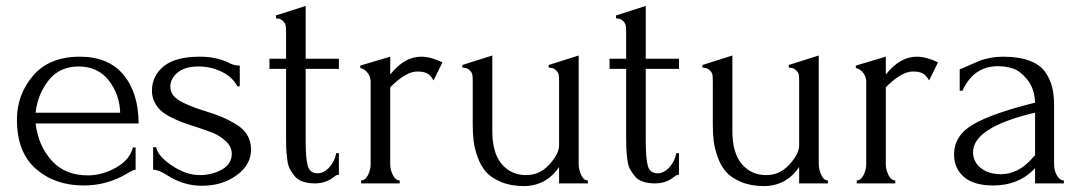

<svg xmlns="http://www.w3.org/2000/svg" viewBox="-20 -618 3656 647"><path d="M447 -202H100Q109 -127 154 -77Q199 -27 276 -27Q324 -27 370.5 -53Q417 -79 428 -121H437V-46Q429 -46 406 -32Q340 7 262 7Q165 7 101 -49Q37 -105 37 -215Q37 -299 91.5 -363Q146 -427 249 -427Q346 -427 396.5 -365.5Q447 -304 447 -202ZM100 -238H385Q383 -301 346 -347.5Q309 -394 245 -394Q181 -394 144 -347.5Q107 -301 100 -238Z M826 -114Q826 -63 777.5 -27.5Q729 8 660 8Q599 8 544 -27Q515 -46 496 -46V-122H506Q512 -92 559.5 -60Q607 -28 653 -28Q694 -28 727.5 -46.5Q761 -65 761 -100Q761 -124 740.5 -142.5Q720 -161 699 -169.5Q678 -178 639 -191Q613 -199 596.5 -205Q580 -211 558 -222Q536 -233 523 -244.5Q510 -256 501 -273.5Q492 -291 492 -312Q492 -362 531.5 -394.5Q571 -427 654 -427Q708 -427 750 -407Q767 -397 788 -397V-327H780Q763 -359 726.5 -376.5Q690 -394 649 -394Q603 -394 578.5 -373.5Q554 -353 554 -326Q554 -297 584.5 -279Q615 -261 670 -244Q706 -233 727.5 -224Q749 -215 775 -199.5Q801 -184 813.5 -162.5Q826 -141 826 -114Z M1122 -386H1010V-145Q1010 -85 1017 -59.5Q1024 -34 1050 -34Q1071 -34 1089.5 -54Q1108 -74 1113 -102H1122V-29Q1113 -29 1107 -23Q1079 0 1041 0Q1018 0 1000.5 -6Q983 -12 972.5 -25Q962 -38 956 -50Q950 -62 947.5 -84.5Q945 -107 944.5 -120Q944 -133 944 -159V-386H888V-420H944V-509Q944 -524 942.5 -532Q941 -540 933 -548Q925 -556 910 -556V-566L1010 -598V-420H1122Z M1471 -408 1441 -347Q1430 -366 1418 -371.5Q1406 -377 1386 -377Q1348 -377 1295 -324V-64Q1295 -46 1304 -28Q1313 -10 1327 -10V0H1197V-10Q1211 -10 1220 -28Q1229 -46 1229 -64V-343Q1229 -358 1219.5 -371.5Q1210 -385 1194 -389V-397L1295 -427V-367Q1343 -427 1399 -427Q1431 -427 1471 -408Z M1930 -431V-65Q1930 -47 1938.5 -28.5Q1947 -10 1961 -10V0H1864V-55Q1820 9 1745 9Q1701 9 1668 -5Q1635 -19 1617.5 -39Q1600 -59 1589.5 -88.5Q1579 -118 1576 -143Q1573 -168 1573 -198V-341Q1573 -357 1572 -365Q1571 -373 1562.5 -381.5Q1554 -390 1538 -390V-399L1639 -431V-176Q1639 -103 1670.5 -65.5Q1702 -28 1753 -28Q1799 -28 1831.5 -64Q1864 -100 1864 -128V-341Q1864 -357 1863 -365Q1862 -373 1853.5 -381.5Q1845 -390 1829 -390V-399Z M2268 -386H2156V-145Q2156 -85 2163 -59.5Q2170 -34 2196 -34Q2217 -34 2235.5 -54Q2254 -74 2259 -102H2268V-29Q2259 -29 2253 -23Q2225 0 2187 0Q2164 0 2146.5 -6Q2129 -12 2118.5 -25Q2108 -38 2102 -50Q2096 -62 2093.5 -84.5Q2091 -107 2090.5 -120Q2090 -133 2090 -159V-386H2034V-420H2090V-509Q2090 -524 2088.5 -532Q2087 -540 2079 -548Q2071 -556 2056 -556V-566L2156 -598V-420H2268Z M2739 -431V-65Q2739 -47 2747.5 -28.5Q2756 -10 2770 -10V0H2673V-55Q2629 9 2554 9Q2510 9 2477 -5Q2444 -19 2426.5 -39Q2409 -59 2398.5 -88.5Q2388 -118 2385 -143Q2382 -168 2382 -198V-341Q2382 -357 2381 -365Q2380 -373 2371.5 -381.5Q2363 -390 2347 -390V-399L2448 -431V-176Q2448 -103 2479.5 -65.5Q2511 -28 2562 -28Q2608 -28 2640.5 -64Q2673 -100 2673 -128V-341Q2673 -357 2672 -365Q2671 -373 2662.5 -381.5Q2654 -390 2638 -390V-399Z M3141 -408 3111 -347Q3100 -366 3088 -371.5Q3076 -377 3056 -377Q3018 -377 2965 -324V-64Q2965 -46 2974 -28Q2983 -10 2997 -10V0H2867V-10Q2881 -10 2890 -28Q2899 -46 2899 -64V-343Q2899 -358 2889.5 -371.5Q2880 -385 2864 -389V-397L2965 -427V-367Q3013 -427 3069 -427Q3101 -427 3141 -408Z M3565 0H3468V-51L3463 -46Q3410 7 3327 7Q3261 7 3228 -22Q3195 -51 3195 -97Q3195 -162 3260.5 -199.5Q3326 -237 3468 -272Q3466 -320 3442 -349.5Q3418 -379 3393.5 -387Q3369 -395 3343 -395Q3261 -395 3223 -312H3214V-385Q3220 -386 3231.5 -391.5Q3243 -397 3246 -398Q3248 -399 3263 -405.5Q3278 -412 3287.5 -415.5Q3297 -419 3317.5 -423Q3338 -427 3360 -427Q3413 -427 3449 -413.5Q3485 -400 3502 -375.5Q3519 -351 3525.5 -324.5Q3532 -298 3532 -263V-65Q3532 -44 3541.5 -27Q3551 -10 3565 -10ZM3457 -83 3468 -95V-238L3458 -236Q3259 -187 3259 -105Q3259 -73 3285 -52Q3311 -31 3353 -31Q3410 -31 3457 -83Z"/></svg>

Font: Forum
Style: Regular
Weight: 400
Designer: Denis Masharov
Foundry: Denis Masharov
Version: Version 1.000